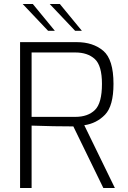

<svg xmlns="http://www.w3.org/2000/svg" viewBox="-20 -946 642 966"><path d="M81 -734H366Q448 -734 499.5 -690.5Q551 -647 551 -524Q551 -413 508.5 -369Q466 -325 404 -316L558 0H500L349 -310Q253 -310 139 -314V0H81ZM359 -358Q422 -358 457.5 -392.5Q493 -427 493 -524Q493 -616 457 -649Q421 -682 359 -682H139V-358ZM94 -926H145L256 -791H222ZM230 -926H281L392 -791H358Z"/></svg>

Font: Exo Light
Style: Regular
Weight: 300
Designer: Natanael Gama
Foundry: Natanael Gama
Version: Version 1.500; ttfautohint (v1.6)